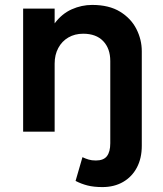

<svg xmlns="http://www.w3.org/2000/svg" viewBox="-20 -535 664 780"><path d="M396 225Q361 225 335.5 218.5Q310 212 287 200L315 103.5Q327.5 109.5 340 113.2Q352.5 117 369.5 117Q401 117 414.5 99.2Q428 81.5 428 47V-287Q428 -338 399.2 -368Q370.5 -398 318 -398Q284 -398 257.8 -382.8Q231.5 -367.5 216.8 -340Q202 -312.5 202 -276.5V0H74V-500H202V-440Q231.5 -479.5 271.5 -497.2Q311.5 -515 354.5 -515Q423 -515 467.8 -487.5Q512.5 -460 534.2 -417Q556 -374 556 -327V57.5Q556 108 536 145.8Q516 183.5 480 204.2Q444 225 396 225Z"/></svg>

Font: Geologica Roman Medium
Style: Regular
Weight: 500
Designer: Sindre Bremnes, Frode Helland
Foundry: Monokrom Skriftforlag AS
Version: Version 1.010;gftools[0.9.28]